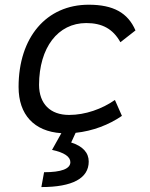

<svg xmlns="http://www.w3.org/2000/svg" viewBox="-20 -547 626 802"><path d="M268.6 -66.9C189.9 -66.9 143.6 -113.3 143.1 -192.4C143.6 -348.1 221.7 -450.7 340.3 -450.7C406.2 -450.7 451.7 -426.8 482.9 -370.6L545.9 -419.9C514.2 -493.7 453.1 -527.3 350.6 -527.3C173.8 -527.3 57.6 -391.1 57.6 -183.6C57.6 -67.9 122.6 2 236.3 9.3L197.3 79.1C248 89.8 273.9 107.4 273.9 130.4C273.9 158.2 236.3 172.4 164.1 172.4L152.8 234.4C282.7 234.4 350.6 197.8 350.6 127.9C350.6 90.8 325.7 63.5 277.3 48.3L295.9 7.8C367.2 0.5 435.5 -25.9 489.3 -63L460 -129.4C406.2 -91.8 336.4 -66.9 268.6 -66.9Z"/></svg>

Font: Cascadia Code PL SemiLight
Style: Italic
Weight: 350
Italic angle: -10°
Monospace: yes
Designer: Aaron Bell
Foundry: Saja Typeworks
Version: Version 2404.023